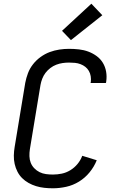

<svg xmlns="http://www.w3.org/2000/svg" viewBox="-20 -1006 640 1034"><path d="M265 8Q241 8 218.5 5.5Q196 3 174.5 -3.5Q153 -10 133.5 -21Q114 -32 99 -47Q84 -62 74 -81.5Q64 -101 59 -123Q54 -145 54.5 -168.5Q55 -192 59 -215L116 -560Q121 -586 130.5 -611.5Q140 -637 157.5 -659.5Q175 -682 198.5 -699Q222 -716 247.5 -725.5Q273 -735 299.5 -739Q326 -743 352 -743Q379 -743 405.5 -740Q432 -737 456 -728Q480 -719 500.5 -704Q521 -689 534 -667.5Q547 -646 551.5 -620Q556 -594 552 -567Q552 -565 551.5 -563Q551 -561 550 -559H468Q468 -560 468 -561.5Q468 -563 469 -564Q471 -580 468.5 -595.5Q466 -611 458.5 -624Q451 -637 439.5 -646Q428 -655 413.5 -660.5Q399 -666 383.5 -667.5Q368 -669 352 -669Q335 -669 317.5 -666.5Q300 -664 283 -657.5Q266 -651 251 -639.5Q236 -628 225 -613.5Q214 -599 207.5 -582Q201 -565 198 -548L141 -203Q138 -184 138.5 -165Q139 -146 145.5 -129.5Q152 -113 164.5 -100Q177 -87 193 -79Q209 -71 227.5 -68.5Q246 -66 265 -66Q289 -66 313 -71Q337 -76 359 -89.5Q381 -103 397.5 -123Q414 -143 423 -167L501 -143Q487 -108 462.5 -78Q438 -48 405.5 -28Q373 -8 336.5 0Q300 8 265 8ZM362 -790 314 -840 472 -986 531 -924Z"/></svg>

Font: Iosevka Curly Extended
Style: Italic
Weight: 400
Width: 7
Italic angle: -9°
Monospace: yes
Designer: Belleve Invis
Foundry: Belleve Invis
Version: Version 11.1.0; ttfautohint (v1.8.3)